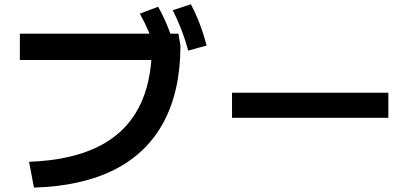

<svg xmlns="http://www.w3.org/2000/svg" viewBox="-20 -838 1915 883"><path d="M678.7 -629 743 -562H71.3V-683.3H800.6L809.9 -626.9Q809.5 -420.4 732.8 -277Q656.1 -133.6 506.1 -57.6Q356 18.3 136.1 24.7L113.7 -93.9Q303.4 -100.9 428.9 -162.1Q554.4 -223.4 616.5 -340Q678.7 -456.6 678.7 -629ZM623.2 -775.4 707.4 -806.8Q731.6 -762.9 750.4 -717.5Q769.2 -672.1 785.1 -619.1L700 -592.6Q683.4 -646.9 665 -689.7Q646.6 -732.6 623.2 -775.4ZM774.6 -791 857.8 -818.4Q881 -774.2 898.3 -728.8Q915.7 -683.5 930.1 -628.5L845.7 -605.3Q831 -658.6 814 -702.1Q797.1 -745.7 774.6 -791Z M1047.1 -411.4H1766V-296.2H1047.1Z"/></svg>

Font: Pretendard JP Variable
Style: Regular
Weight: 400
Designer: Base glyphs from Inter by Rasmus Andersson; Hangul glyphs from Noto Sans CJK(Source Han Sans) by Jang Soo-young and Kang
Foundry: Kil Hyung-jin
Version: Version 1.307;Glyphs 3.2 (3192)